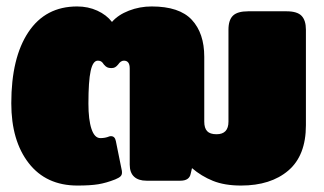

<svg xmlns="http://www.w3.org/2000/svg" viewBox="-20 -560 1003 595"><path d="M15 -240Q15 -381 68 -460.5Q121 -540 219 -540Q253 -540 281.5 -527Q310 -514 327 -492Q346 -514 379.5 -527Q413 -540 450 -540Q536 -540 574.5 -498.5Q613 -457 613 -384V-183Q613 -163 622 -153.5Q631 -144 651 -144Q688 -144 688 -183V-468Q688 -498 702 -511.5Q716 -525 749 -525H868Q901 -525 914.5 -511Q928 -497 928 -468V-172Q928 -78 873.5 -31.5Q819 15 727 15Q676 15 640 0.5Q604 -14 575 -39L571 -22Q567 0 539 0H434Q409 0 395.5 -12.5Q382 -25 382 -50V-348Q382 -372 364 -372Q354 -372 346 -360Q341 -354 336.5 -351.5Q332 -349 325 -349Q317 -349 312 -351.5Q307 -354 302 -360Q301 -362 298 -365.5Q295 -369 291.5 -370.5Q288 -372 283 -372Q268 -372 261 -340.5Q254 -309 254 -239Q254 -189 263.5 -160.5Q273 -132 291 -132Q306 -132 318 -137Q320 -138 324 -138Q336 -138 339 -123L357 -34Q358 -31 358 -25Q358 -18 353.5 -13.5Q349 -9 337 -4Q309 7 284.5 11Q260 15 220 15Q123 15 69 -54.5Q15 -124 15 -240Z"/></svg>

Font: Mitr
Style: Bold
Weight: 700
Designer: Thanarat Vachiruckul
Foundry: Cadson Demak
Version: Version 1.002